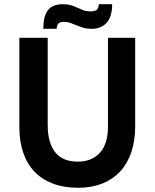

<svg xmlns="http://www.w3.org/2000/svg" viewBox="-20 -879 732 909"><path d="M350 10Q413.3 10 463.4 -9.7Q513.5 -29.5 548.3 -66.6Q583 -103.7 601.5 -157.9Q620 -212 620 -280.8V-700H491.2V-281Q491.2 -198 453.1 -155.9Q415 -113.8 347.8 -113.8Q314.5 -113.8 288.1 -123.9Q261.8 -134 243.6 -155.5Q225.5 -177 215.6 -209.8Q205.8 -242.5 205.8 -287.8V-700H71.7V-276.2Q71.7 -210 89.9 -156.7Q108 -103.5 143.1 -66.6Q178.2 -29.7 230.2 -9.9Q282.2 10 350 10ZM412.8 -742.5Q459.3 -742.5 485.1 -771.5Q511 -800.5 511 -859H447.5Q447.5 -842.3 439 -833.6Q430.5 -825 408.3 -825Q389.5 -825 375.5 -830.3Q361.5 -835.5 347.6 -842Q333.8 -848.5 317.3 -853.8Q300.8 -859 277.3 -859Q252.7 -859 235.2 -851.9Q217.7 -844.7 206.6 -830.2Q195.5 -815.7 190.2 -793.9Q185 -772 185 -742.5H248.5Q248.5 -758 256.1 -766.9Q263.8 -775.7 283.8 -775.7Q298.8 -775.7 313.1 -770.5Q327.5 -765.2 342.5 -759.1Q357.5 -753 374.5 -747.7Q391.5 -742.5 412.8 -742.5Z"/></svg>

Font: Tilda Sans VF
Style: Regular
Weight: 400
Designer: ParaType Ltd
Foundry: ParaType Ltd
Version: Version 1.010